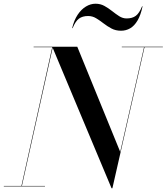

<svg xmlns="http://www.w3.org/2000/svg" viewBox="-56 -1001 894 1031"><path d="M543 10 224.5 -750H359L589.5 -185.5L718 -750H720.5L547.5 10ZM-35.5 0V-2.5H185.5V0ZM58.5 0 224.5 -747.5H124.5V-750H228L61 0ZM598 -747.5V-750H818.5V-747.5ZM594 -836Q565 -836 542.5 -848Q520 -860 500 -875.5Q480 -891 460.2 -903Q440.5 -915 417 -915Q387 -915 368 -901Q349 -887 334 -850H331.5Q341.5 -892.5 361 -921.8Q380.5 -951 405.5 -966Q430.5 -981 457 -981Q483.5 -981 505 -969Q526.5 -957 546 -941.5Q565.5 -926 584.2 -914Q603 -902 624 -902Q654.5 -902 673.2 -916Q692 -930 707 -967H709.5Q699.5 -919.5 682.5 -890.8Q665.5 -862 643 -849Q620.5 -836 594 -836Z"/></svg>

Font: Bodoni Moda 72pt Medium
Style: Italic
Weight: 500
Italic angle: -13°
Designer: Owen Earl
Foundry: indestructible type
Version: Version 2.004